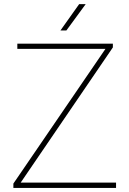

<svg xmlns="http://www.w3.org/2000/svg" viewBox="-20 -926 638 946"><path d="M551.8 -26.4V0H45.9V-21.5L499.5 -685.1H65.4V-710.9H536.1V-692.4L82 -26.4ZM277.8 -775.9 370.1 -905.8H402.3L307.1 -775.9Z"/></svg>

Font: Vazirmatn UI Thin
Style: Regular
Weight: 100
Designer: Saber Rastikerdar
Foundry: Saber Rastikerdar
Version: Version 33.003